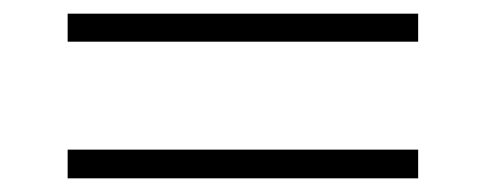

<svg xmlns="http://www.w3.org/2000/svg" viewBox="-20 -426 711 281"><path d="M79 -365V-406H592V-365ZM79 -165V-207H592V-165Z"/></svg>

Font: Nunito Sans 10pt SemiExpanded ExtraLight
Style: Regular
Weight: 250
Width: 6
Designer: Vernon Adams
Foundry: Vernon Adams
Version: Version 3.101;gftools[0.9.27]